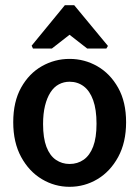

<svg xmlns="http://www.w3.org/2000/svg" viewBox="-20 -716 537 740"><path d="M248 4Q191 4 141.5 -25.5Q92 -55 61.5 -111Q31 -167 31 -245Q31 -324 61.5 -378.5Q92 -433 141.5 -461Q191 -489 248 -489Q306 -489 355.5 -460.5Q405 -432 435.5 -377.5Q466 -323 466 -245Q466 -167 435.5 -111Q405 -55 355.5 -25.5Q306 4 248 4ZM248 -84Q279 -84 302.5 -100.5Q326 -117 339 -151Q352 -185 352 -239Q352 -294 339 -330Q326 -366 302.5 -383.5Q279 -401 248 -401Q226 -401 207 -391Q188 -381 174.5 -360Q161 -339 153.5 -308.5Q146 -278 146 -238Q146 -184 159 -150Q172 -116 195.5 -100Q219 -84 248 -84ZM107 -529 102 -540 230 -696H266L396 -539L390 -529H316L248 -582L180 -529Z"/></svg>

Font: Kreon SemiBold
Style: Regular
Weight: 600
Designer: Julia Petretta
Foundry: Julia Petretta and Eli Heuer
Version: Version 2.002